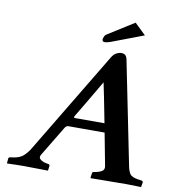

<svg xmlns="http://www.w3.org/2000/svg" viewBox="-89 -903 898 985"><g transform="rotate(10 359.5 -411.0)"><path d="M538 -824 596 -768 443 -710Q426 -703 415.5 -700.5Q405 -698 398 -698Q386 -698 386 -710V-713Q387 -718 390.5 -726Q394 -734 401 -738ZM633 -91Q637 -70 646.5 -54.5Q656 -39 692 -34L706 -32Q709 -32 712.5 -30Q716 -28 716 -23L712 0L710 2Q710 2 686.5 1Q663 0 634 0Q621 0 591 0.5Q561 1 528.5 1Q496 1 473 1.5Q450 2 450 2L448 0L451 -23Q452 -31 458 -32L469 -34Q487 -37 501 -45.5Q515 -54 511 -73L479 -241H290Q279 -241 271 -227L178 -73Q168 -57 181 -47Q194 -37 212 -34L223 -32Q230 -31 230 -23L227 0L225 2Q225 2 211 1.5Q197 1 176.5 1Q156 1 135.5 0.5Q115 0 101 0Q82 0 62 0.5Q42 1 28.5 1.5Q15 2 15 2L13 0L15 -23Q15 -28 18.5 -30Q22 -32 25 -32L39 -34Q75 -39 94 -57.5Q113 -76 124 -95L444 -627Q455 -645 469 -651.5Q483 -658 491 -658Q508 -658 515 -650.5Q522 -643 525 -627ZM316 -288H470Q462 -330 456 -360Q450 -390 444 -421Q438 -452 429 -494Q415 -470 395.5 -437Q376 -404 357.5 -372.5Q339 -341 326.5 -320.5Q314 -300 314 -300Q307 -288 316 -288Z"/></g></svg>

Font: Libertinus Serif SemiBold
Style: Italic
Weight: 600
Italic angle: -11.5°
Designer: Philipp H. Poll, Khaled Hosny
Foundry: Caleb Maclennan
Version: Version 7.051;RELEASE